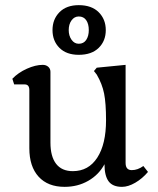

<svg xmlns="http://www.w3.org/2000/svg" viewBox="-20 -713 612 746"><path d="M184 -596Q184 -638 211 -665.5Q238 -693 286 -693Q336 -693 363.5 -665.5Q391 -638 391 -596Q391 -554 363.5 -527Q336 -500 286 -500Q238 -500 211 -527Q184 -554 184 -596ZM325 -596Q325 -620 315 -634.5Q305 -649 286 -649Q269 -649 258 -634Q247 -619 247 -596Q247 -574 258 -558.5Q269 -543 286 -543Q305 -543 315 -558Q325 -573 325 -596ZM94 -137V-363Q94 -385 76 -385H35L28 -407Q51 -431 84.5 -446Q118 -461 146 -461Q159 -461 167.5 -453.5Q176 -446 176 -434V-159Q176 -105 198 -76.5Q220 -48 263 -48Q324 -48 358 -100.5Q392 -153 392 -246Q392 -312 384.5 -349.5Q377 -387 356 -423L345 -437L356 -450L468 -461V-80Q468 -52 492 -52Q515 -52 537 -68L555 -45Q533 -19 505.5 -3Q478 13 454 13Q418 13 402 -8.5Q386 -30 386 -75Q364 -34 323 -10.5Q282 13 231 13Q166 13 130 -26.5Q94 -66 94 -137Z"/></svg>

Font: Kurale
Style: Regular
Weight: 400
Designer: Eduardo Rodriguez Tunni
Foundry: Eduardo Rodriguez Tunni
Version: Version 2.000